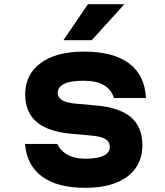

<svg xmlns="http://www.w3.org/2000/svg" viewBox="-20 -881 790 920"><path d="M254.9 -191.4Q269.1 -158.8 303.1 -139.7Q337.1 -120.7 388.5 -120.7Q447.3 -120.7 476.7 -135Q506.2 -149.3 506.2 -177.9Q506.2 -201.7 485.8 -214.3Q465.5 -226.8 421.9 -231.1L321 -240.1Q210.6 -249.9 155.6 -296.6Q100.7 -343.3 100.7 -428.2Q100.7 -524.2 174.9 -579Q249.1 -633.8 382 -633.8Q522.6 -633.8 598.2 -577.5Q673.8 -521.1 679.3 -411.4H525.8Q514.5 -450.8 478.3 -472.5Q442.1 -494.2 381.5 -494.2Q319.4 -494.2 288.1 -479.5Q256.7 -464.8 256.7 -435.4Q256.7 -413.9 277.1 -401.3Q297.4 -388.8 341 -384.5L441.9 -375.5Q553.3 -365.7 607.8 -319Q662.2 -272.3 662.2 -186.6Q662.2 -121.4 630 -75.6Q597.8 -29.7 536.6 -5.4Q475.4 19 387.9 19Q255.1 19 181.7 -34.8Q108.4 -88.5 99.7 -191.4ZM283.9 -688.5 401.3 -860.8H575.9L419.6 -688.5Z"/></svg>

Font: Martian Mono SemiExpanded
Style: Regular
Weight: 400
Width: 6
Monospace: yes
Designer: Roman Shamin
Foundry: Evil Martians
Version: Version 1.000